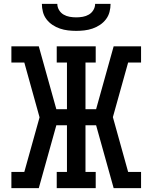

<svg xmlns="http://www.w3.org/2000/svg" viewBox="-20 -975 790 995"><path d="M39 0V-84H106L185 -367L106 -651H39V-735H181L272 -409H327V-651H274V-735H476V-651H423V-409H478L569 -735H711V-651H644L565 -368L644 -84H711V0H569L478 -326H423V-84H476V0H274V-84H327V-326H272L181 0ZM375 -815Q354 -815 332.5 -817.5Q311 -820 290.5 -827Q270 -834 252 -846Q234 -858 221 -875Q208 -892 202.5 -913Q197 -934 197 -955H277Q277 -938 286 -923Q295 -908 309.5 -899.5Q324 -891 341 -888Q358 -885 375 -885Q392 -885 409 -888Q426 -891 440.5 -899.5Q455 -908 464 -923Q473 -938 473 -955H553Q553 -934 547.5 -913Q542 -892 529 -875Q516 -858 498 -846Q480 -834 459.5 -827Q439 -820 417.5 -817.5Q396 -815 375 -815Z"/></svg>

Font: Iosevka Etoile Medium
Style: Regular
Weight: 500
Designer: Belleve Invis
Foundry: Belleve Invis
Version: Version 22.1.2; ttfautohint (v1.8.4)